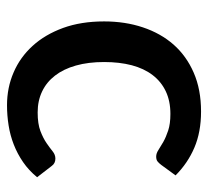

<svg xmlns="http://www.w3.org/2000/svg" viewBox="-42 -516 565 520"><g transform="rotate(90 240.0 -255.5)"><path d="M426 -410 454.5 -449C432.5 -471 407.4 -488 379.2 -500C351.1 -512 318.5 -518 281.5 -518C241.8 -518 206.8 -511.4 176.5 -498.2C146.2 -485.1 120.8 -466.8 100.2 -443.5C79.8 -420.2 64.2 -392.4 53.5 -360.2C42.8 -328.1 37.5 -293.2 37.5 -255.5C37.5 -213.8 43.4 -176.8 55.2 -144.3C67.1 -111.8 83.2 -84.3 103.8 -61.8C124.2 -39.3 148.2 -22.1 175.8 -10.3C203.2 1.6 232.8 7.5 264.5 7.5C282.8 7.5 301 6.1 319 3.2C337 0.4 354.3 -4.3 371 -10.8C387.7 -17.3 403.5 -25.7 418.5 -36C433.5 -46.3 447.2 -59 459.5 -74L429 -113.5C424.3 -120.2 417.7 -123.5 409 -123.5C402 -123.5 395.4 -121 389.3 -116C383.1 -111 375.7 -105.5 367 -99.5C358.3 -93.5 347.5 -88 334.5 -83C321.5 -78 304.7 -75.5 284 -75.5C263 -75.5 244.1 -79.5 227.3 -87.5C210.4 -95.5 196.1 -107.2 184.3 -122.5C172.4 -137.8 163.3 -156.7 157 -179C150.7 -201.3 147.5 -226.8 147.5 -255.5C147.5 -283.2 150.4 -308.1 156.2 -330.3C162.1 -352.4 170.9 -371.3 182.8 -386.8C194.6 -402.3 209.3 -414.2 226.8 -422.5C244.3 -430.8 264.7 -435 288 -435C306 -435 321 -433 333 -429C345 -425 355.3 -420.6 363.8 -415.8C372.3 -410.9 379.6 -406.5 385.8 -402.5C391.9 -398.5 397.8 -396.5 403.5 -396.5C409.2 -396.5 413.5 -397.7 416.5 -400C419.5 -402.3 422.7 -405.7 426 -410Z"/></g></svg>

Font: Lato Semibold
Style: Regular
Weight: 600
Designer: Lukasz Dziedzic
Foundry: tyPoland Lukasz Dziedzic
Version: Version 2.006; 2014-01-15